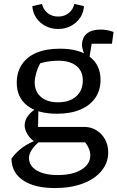

<svg xmlns="http://www.w3.org/2000/svg" viewBox="-20 -747 596 974"><path d="M258 207Q156 207 97.5 168Q39 129 38 58Q62 24 96.5 -0.5Q131 -25 175 -39H191Q155 -9 141 13Q127 35 127 54Q127 94 166 117.5Q205 141 274 141Q348 141 393 113.5Q438 86 438 41Q438 25 431 7.5Q424 -10 412 -25H161Q133 -42 119 -66.5Q105 -91 105 -111Q105 -138 124.5 -162.5Q144 -187 175 -202L173 -103H409Q442 -103 469.5 -86Q497 -69 513 -40Q529 -11 529 26Q529 79 494.5 120.5Q460 162 399 184.5Q338 207 258 207ZM269 -170Q171 -170 118 -211.5Q65 -253 65 -327Q65 -381 91 -420Q117 -459 165.5 -479.5Q214 -500 284 -500Q382 -500 436 -458.5Q490 -417 490 -342Q490 -289 463.5 -250.5Q437 -212 387.5 -191Q338 -170 269 -170ZM274 -228Q333 -228 366.5 -258Q400 -288 400 -339Q400 -387 367 -413Q334 -439 277 -439Q255 -439 231 -436Q207 -433 184 -426Q170 -400 163 -374Q156 -348 156 -329Q156 -283 187.5 -255.5Q219 -228 274 -228ZM422 -446Q410 -465 403 -485Q396 -505 396 -518Q396 -556 420.5 -576.5Q445 -597 490 -597Q504 -597 520.5 -594.5Q537 -592 556 -585L548 -525H445L432 -446ZM274 -600Q239 -600 210 -615.5Q181 -631 163.5 -657Q146 -683 144 -716L193 -727Q199 -699 221.5 -681Q244 -663 275 -663Q307 -663 329 -681Q351 -699 357 -727L406 -716Q404 -683 386.5 -657Q369 -631 340 -615.5Q311 -600 274 -600Z"/></svg>

Font: Piazzolla Thin Medium
Style: Regular
Weight: 500
Version: Version 2.005